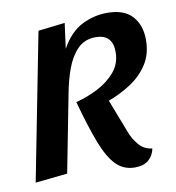

<svg xmlns="http://www.w3.org/2000/svg" viewBox="-67 -591 616 672"><g transform="rotate(-10 240.5 -255.0)"><path d="M360 20Q320 20 293 -7.5Q266 -35 244 -92.5Q222 -150 197 -241Q237 -251 275 -270.5Q313 -290 338 -319.5Q363 -349 363 -390Q363 -453 303 -453Q263 -453 238 -427Q213 -401 198.5 -361Q184 -321 176 -278L122 0L8 12L110 -510L205 -521L193 -431Q224 -487 267.5 -508.5Q311 -530 357 -530Q417 -530 446 -498Q475 -466 475 -414Q475 -362 450.5 -325.5Q426 -289 388.5 -265Q351 -241 310 -226L356 -107Q365 -82 383.5 -60Q402 -38 431 -35Q426 -10 408.5 5Q391 20 360 20Z"/></g></svg>

Font: Sansita Swashed
Style: Regular
Weight: 400
Designer: Pablo Cosgaya
Foundry: Omnibus-Type
Version: Version 1.003; ttfautohint (v1.8.3)